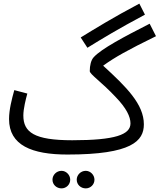

<svg xmlns="http://www.w3.org/2000/svg" viewBox="-20 -833 882 1061"><path d="M463 -569C542 -618 638 -676 781 -752L750 -813C608 -738 504 -674 426 -626ZM353 21C708 21 775 -54 775 -146C775 -257 679 -352 550 -470C615 -517 685 -556 842 -633L807 -702C664 -629 541 -564 498 -517C483 -501 476 -471 476 -440C476 -423 541 -380 618 -298C679 -235 701 -188 701 -151C701 -89 617 -58 379 -58C169 -58 109 -102 109 -195C109 -232 123 -287 131 -316L59 -335C45 -285 30 -226 30 -175C30 -30 156 21 353 21ZM454 208C480 208 502 187 502 160C502 134 480 111 454 111C426 111 404 134 404 160C404 187 426 208 454 208ZM320 208C346 208 368 187 368 160C368 134 346 111 320 111C292 111 270 134 270 160C270 187 292 208 320 208Z"/></svg>

Font: Noto Sans Arabic UI SmCn
Style: Regular
Weight: 400
Width: 4
Designer: Monotype Design Team, Nadine Chahine and Nizar Qandah
Foundry: Monotype Imaging Inc.
Version: Version 2.010